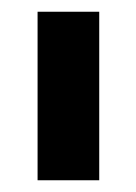

<svg xmlns="http://www.w3.org/2000/svg" viewBox="-20 -717 232 327"><path d="M44 -697H149V-410H44Z"/></svg>

Font: HK Grotesk
Style: Bold
Weight: 700
Designer: Alfredo Marco Pradil
Foundry: Hanken Design Co.
Version: Version 3.001